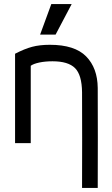

<svg xmlns="http://www.w3.org/2000/svg" viewBox="-20 -703 550 943"><path d="M54 0V-439Q100 -463 137.5 -473Q175 -483 225 -483Q347 -483 403 -426Q459 -369 460 -271Q461 -26 460 220H383Q384 -15 383 -250Q382 -335 348.5 -368.5Q315 -402 238 -402Q202 -402 173.5 -396Q145 -390 131 -380V0ZM332 -683 253 -533H177L232 -683Z"/></svg>

Font: Kreadon
Style: Regular
Weight: 400
Designer: kohakuno
Foundry: StudioGnu
Version: Version 1.000;Glyphs 3.1.2 (3151)